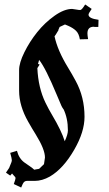

<svg xmlns="http://www.w3.org/2000/svg" viewBox="-20 -733 488 863"><path d="M405.8 -611.8 401.9 -612.8Q373 -612.8 373 -583Q373 -574.2 376 -557.1L338.9 -556.2Q335 -581.5 321.8 -594.5Q308.6 -607.4 286.1 -617.2L272 -623L248 -611.8Q243.2 -599.1 242.2 -598.1H243.2Q227.1 -570.8 225.1 -569.8Q238.8 -505.9 285.2 -430.2Q303.2 -400.9 320.3 -369.1Q359.9 -296.4 359.9 -208Q359.9 -140.6 314.5 -61.5Q265.1 24.9 204.1 60.5Q169.4 80.1 135.7 80.1H101.1Q93.3 80.1 87.9 85.4Q82.5 90.8 75.2 109.9L42 94.2Q49.8 73.2 49.8 67.9Q49.8 62.5 43 57.1L34.2 46.9L25.9 56.2L6.8 43L21 22L24.9 12.2Q33.2 -5.9 33.2 -12.9Q33.2 -20 25.9 -45.9L56.2 -55.2Q65.4 -19.5 91.3 -1.5Q101.1 5.4 114.3 14.4Q127.4 23.4 133.8 29.8Q137.7 29.3 144.5 27.8Q151.4 26.4 155.8 25.9L177.7 4.9L182.1 -24.9Q182.1 -61.5 141.1 -127.9Q124 -155.3 106.9 -185.5Q65.9 -257.3 65.9 -325.2V-418Q65.9 -450.2 89.4 -497.8Q112.8 -545.4 147.2 -588.4Q181.6 -631.3 225.1 -662.1Q268.6 -692.9 304.2 -692.9L324.2 -689.9Q334 -688 340.8 -688Q347.7 -688 362.8 -712.9L392.1 -692.9Q377.9 -672.9 377.9 -667Q377.9 -649.9 422.9 -644L421.9 -611.8ZM235.8 -305.2Q184.6 -428.2 155.8 -463.9L150.9 -445.8L158.2 -442.9L147.9 -426.8Q151.9 -337.9 184.6 -271Q199.2 -241.2 214.4 -215.8Q256.3 -145.5 271 -98.1Q285.2 -128.9 285.2 -147Q285.2 -201.7 265.1 -243.2V-242.2Q258.8 -251 255.9 -257.8Z"/></svg>

Font: Eater
Style: Regular
Weight: 400
Version: Version 001.002